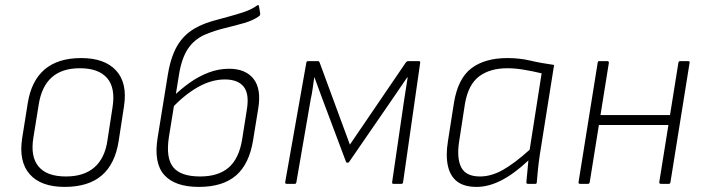

<svg xmlns="http://www.w3.org/2000/svg" viewBox="-20 -722 2768 754"><path d="M234 12Q141 12 97 -37.5Q53 -87 67 -179L89 -317Q103 -405 155.5 -449.5Q208 -494 299 -494Q391 -494 436 -445Q481 -396 467 -305L446 -168Q432 -78 379.5 -33Q327 12 234 12ZM239 -29Q310 -29 351 -65Q392 -101 402 -171L422 -301Q434 -377 400.5 -415.5Q367 -454 294 -454Q223 -454 183 -418Q143 -382 132 -311L111 -181Q99 -107 131.5 -68Q164 -29 239 -29Z M761 12Q667 12 625 -35Q583 -82 599 -181L639 -428Q647 -478 662.5 -515Q678 -552 702.5 -577.5Q727 -603 761 -619Q788 -632 818.5 -640.5Q849 -649 880.5 -657.5Q912 -666 940 -675.5Q968 -685 989 -700Q993 -703 994.5 -702Q996 -701 997 -698L1002 -668Q1002 -662 998 -659Q975 -642 938.5 -631.5Q902 -621 862.5 -611.5Q823 -602 785 -586Q742 -567 717.5 -529.5Q693 -492 683 -429L643 -182Q631 -101 660.5 -65Q690 -29 766 -29Q838 -29 878.5 -64.5Q919 -100 931 -175L949 -289Q960 -353 937 -381.5Q914 -410 863 -410Q810 -410 756.5 -379.5Q703 -349 654 -296L660 -343Q691 -373 725.5 -397.5Q760 -422 799 -437Q838 -452 880 -452Q944 -452 975.5 -412.5Q1007 -373 994 -295L974 -172Q959 -78 907 -33Q855 12 761 12Z M1106 0Q1099 0 1100 -7L1183 -476Q1184 -482 1190 -482H1229Q1233 -482 1235 -477L1354 -154L1574 -477Q1578 -482 1583 -482H1625Q1631 -482 1630 -475L1563 -7Q1562 0 1557 0H1525Q1519 0 1520 -7L1566 -322Q1570 -346 1573.5 -370.5Q1577 -395 1581 -418H1579Q1565 -397 1550 -375.5Q1535 -354 1521 -333L1351 -86Q1349 -83 1345 -83Q1343 -83 1341.5 -83.5Q1340 -84 1339 -86L1244 -339Q1237 -359 1229.5 -378.5Q1222 -398 1215 -418H1214Q1211 -397 1208 -375Q1205 -353 1200 -331L1144 -7Q1143 0 1138 0Z M1852 12Q1803 12 1775.5 -9Q1748 -30 1739 -70.5Q1730 -111 1739 -167L1763 -320Q1779 -415 1832 -454.5Q1885 -494 1973 -494Q2020 -494 2062.5 -484Q2105 -474 2156 -467L2100 -115Q2095 -81 2092.5 -55.5Q2090 -30 2088 -6Q2088 0 2082 0H2053Q2047 0 2047 -6Q2049 -26 2051 -48Q2053 -70 2055 -92Q2000 -40 1949.5 -14Q1899 12 1852 12ZM1865 -29Q1909 -29 1954.5 -54.5Q2000 -80 2060 -134L2107 -434Q2074 -442 2038.5 -448Q2003 -454 1973 -454Q1904 -454 1861.5 -422Q1819 -390 1806 -315L1783 -166Q1773 -100 1791.5 -64.5Q1810 -29 1865 -29Z M2576 0Q2568 0 2569 -7L2644 -475Q2645 -482 2651 -482H2682Q2690 -482 2688 -475L2613 -7Q2612 0 2607 0ZM2258 0Q2251 0 2252 -7L2327 -475Q2328 -482 2333 -482H2364Q2372 -482 2371 -475L2296 -7Q2295 0 2289 0ZM2323 -231 2329 -270H2620L2613 -231Z"/></svg>

Font: Sofia Sans ExtraLight
Style: Italic
Weight: 250
Italic angle: -9°
Version: Version 4.100-B